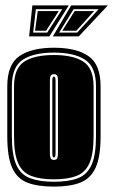

<svg xmlns="http://www.w3.org/2000/svg" viewBox="-20 -681 420 712"><path d="M180 11Q120 11 82 -3.5Q44 -18 25.5 -58Q7 -98 7 -176V-361Q7 -442 52 -473Q97 -504 180 -504Q263 -504 308 -473Q353 -442 353 -361V-176Q353 -98 334 -58Q315 -18 277 -3.5Q239 11 180 11ZM180 -7Q234 -7 268.5 -20Q303 -33 319.5 -69.5Q336 -106 336 -176V-361Q336 -433 295.5 -459.5Q255 -486 180 -486Q105 -486 64.5 -459.5Q24 -433 24 -361V-176Q24 -106 40.5 -69.5Q57 -33 92 -20Q127 -7 180 -7ZM180 -16Q129 -16 96 -28.5Q63 -41 47.5 -75.5Q32 -110 32 -176V-361Q32 -428 70 -452.5Q108 -477 180 -477Q251 -477 289 -452.5Q327 -428 327 -361V-176Q327 -110 311.5 -75.5Q296 -41 263.5 -28.5Q231 -16 180 -16ZM180 -88Q191 -88 193 -96.5Q195 -105 195 -112V-382Q195 -396 191.5 -401Q188 -406 180 -406Q173 -406 169 -401.5Q165 -397 165 -382V-112Q165 -102 167.5 -95Q170 -88 180 -88ZM180 -97Q174 -97 174 -112V-382Q174 -397 180 -397Q186 -397 186 -382V-112Q186 -97 180 -97ZM244 -661H380L272 -546H176ZM88 -546 100 -661H235L163 -546ZM199 -560H266L346 -647H253ZM103 -560H155L211 -647H113ZM211 -567 257 -640H329L263 -567ZM110 -567 120 -640H198L151 -567Z"/></svg>

Font: Alumni Sans Collegiate One
Style: Regular
Weight: 400
Designer: Robert E. Leuschke
Foundry: Robert E. Leuschke
Version: Version 1.100